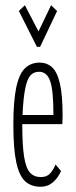

<svg xmlns="http://www.w3.org/2000/svg" viewBox="-20 -703 290 733"><path d="M135 10Q99 10 76 -11Q53 -32 42 -84Q31 -136 31 -227Q31 -317 42 -369Q53 -421 75.5 -442.5Q98 -464 131 -464Q159 -464 178.5 -446.5Q198 -429 208.5 -385Q219 -341 219 -261Q219 -251 218.5 -244Q218 -237 218 -229H65Q65 -149 72 -105Q79 -61 94.5 -44Q110 -27 136 -27Q159 -27 171.5 -41Q184 -55 192 -75L213 -50Q201 -23 181.5 -6.5Q162 10 135 10ZM66 -264H184Q184 -358 171.5 -393.5Q159 -429 129 -429Q109 -429 96.5 -415.5Q84 -402 76.5 -366Q69 -330 66 -264ZM75 -683 127 -583 175 -683 198 -661 133 -524H121L52 -661Z"/></svg>

Font: Inconsolata UltraCondensed Light
Style: Regular
Weight: 300
Width: 1
Monospace: yes
Designer: Raph Levien, Cyreal, Brenton Simpson
Foundry: Raph Levien, Cyreal, Google
Version: Version 3.001; ttfautohint (v1.8.2.53-6de2)